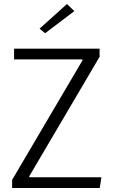

<svg xmlns="http://www.w3.org/2000/svg" viewBox="-20 -946 572 966"><path d="M41 0V-41L396 -644L393.1 -647H50.8V-701.2H481V-660.2L126 -57.1L129.9 -54.2H490.2L481.9 0ZM207 -778.8 179.2 -801.8 316.9 -925.8 354 -890.1Z"/></svg>

Font: LT Hoop Light
Style: Regular
Weight: 300
Designer: Daniel Lyons
Foundry: LyonsType
Version: Version 1.000